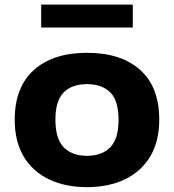

<svg xmlns="http://www.w3.org/2000/svg" viewBox="-20 -778 734 809"><path d="M346.5 10.5Q255 10.5 186.5 -22.2Q118 -55 80 -118.2Q42 -181.5 42 -273.5Q42 -410.5 122.8 -483Q203.5 -555.5 346.5 -555.5Q490 -555.5 570.5 -483.5Q651 -411.5 651 -273.5Q651 -182.5 613 -119Q575 -55.5 506.5 -22.5Q438 10.5 346.5 10.5ZM346.5 -121.5Q409.5 -121.5 444.5 -157.2Q479.5 -193 479.5 -273Q479.5 -354 444.5 -388.8Q409.5 -423.5 346.5 -423.5Q283.5 -423.5 248.5 -388.8Q213.5 -354 213.5 -274Q213.5 -193.5 248.5 -157.5Q283.5 -121.5 346.5 -121.5ZM153.5 -662V-758.5H539.5V-662Z"/></svg>

Font: Encode Sans Exp
Style: Bold
Weight: 700
Width: 7
Designer: Multiple Designers
Foundry: Impallari Type
Version: Version 3.002; ttfautohint (v1.8.3) -l 8 -r 50 -G 200 -x 14 